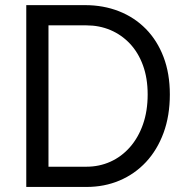

<svg xmlns="http://www.w3.org/2000/svg" viewBox="-20 -740 736 760"><path d="M84 0V-719.7H316.4Q389.2 -719.7 450.7 -695.6Q512.2 -671.4 557.4 -625.5Q602.5 -579.6 627.4 -514.2Q652.3 -448.7 652.3 -366.2Q652.3 -281.7 627.4 -214.1Q602.5 -146.5 557.9 -98.6Q513.2 -50.8 453.1 -25.4Q393.1 0 322.3 0ZM171.9 -80.1H322.3Q373 -80.1 417 -99.9Q460.9 -119.6 494.1 -157.2Q527.3 -194.8 545.9 -247.6Q564.5 -300.3 564.5 -366.2Q564.5 -430.7 545.9 -481.4Q527.3 -532.2 494.1 -567.4Q460.9 -602.5 417 -621.1Q373 -639.6 322.3 -639.6H171.9Z"/></svg>

Font: Reddit Sans
Style: Regular
Weight: 400
Designer: Stephen Hutchings
Foundry: Reddit
Version: Version 1.014